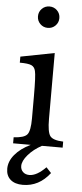

<svg xmlns="http://www.w3.org/2000/svg" viewBox="-66 -840 474 1108"><g transform="rotate(5 170.5 -285.5)"><path d="M238 121 267 152Q204 234 110 234Q64 234 38.5 211.5Q13 189 13 149Q13 106 45.5 67Q78 28 136 0H34V-35Q95 -38 112.5 -59.5Q130 -81 130 -152V-280Q130 -402 123 -427Q118 -450 99.5 -458.5Q81 -467 32 -467V-502L228 -540V-159Q228 -82 245 -59.5Q262 -37 321 -35V0H201Q153 26 122.5 61.5Q92 97 92 126Q92 147 106 160.5Q120 174 143 174Q186 174 238 121ZM131 -699Q113 -717 113 -743Q113 -769 131 -787Q149 -805 175 -805Q201 -805 219 -787Q237 -769 237 -743Q237 -717 219 -699Q201 -681 175 -681Q149 -681 131 -699Z"/></g></svg>

Font: Libre Baskerville
Style: Regular
Weight: 400
Designer: Pablo Impallari, Rodrigo Fuenzalida
Foundry: Pablo Impallari, Rodrigo Fuenzalida
Version: Version 1.000